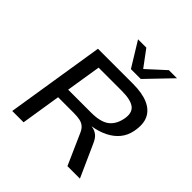

<svg xmlns="http://www.w3.org/2000/svg" viewBox="-243 -1118 1294 1294"><g transform="rotate(45 404.5 -470.5)"><path d="M76 0 188 -705H522Q610 -705 666 -680.5Q722 -656 744.5 -608Q767 -560 752 -485Q742 -435 712 -398.5Q682 -362 635 -338.5Q588 -315 527 -305L531 -304L543 -302Q566 -296 583.5 -281.5Q601 -267 616 -234L721 0H602L505 -219Q494 -245 478 -259Q462 -273 439 -278.5Q416 -284 379 -284H229L184 0ZM241 -368H459Q546 -368 589 -398.5Q632 -429 646 -494Q660 -560 625 -589Q590 -618 503 -618H281ZM442 -765 334 -941H413L500 -824L628 -941H705L536 -765Z"/></g></svg>

Font: Nunito Sans 7pt SemiExpanded Medium
Style: Italic
Weight: 500
Width: 6
Italic angle: -9°
Designer: Vernon Adams
Foundry: Vernon Adams
Version: Version 3.101;gftools[0.9.27]